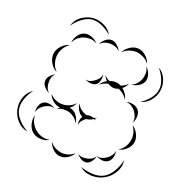

<svg xmlns="http://www.w3.org/2000/svg" viewBox="-223 -960 1115 1188"><g transform="rotate(20 334.5 -366.0)"><path d="M69 -732Q78 -770 111 -795Q144 -820 183 -825Q221 -829 259 -812Q297 -795 315 -760Q286 -787 250.5 -802.5Q215 -818 184 -815Q153 -811 121.5 -787.5Q90 -764 69 -732ZM422 -685Q434 -710 460.5 -728Q487 -746 515 -744Q542 -742 566 -721Q590 -700 598 -673Q582 -695 558.5 -706.5Q535 -718 513 -720Q491 -721 466.5 -713Q442 -705 422 -685ZM275 -685Q282 -704 301 -720.5Q320 -737 341 -737Q361 -737 380 -720.5Q399 -704 406 -685Q393 -701 375 -707Q357 -713 341 -713Q324 -713 306 -707Q288 -701 275 -685ZM112 -636Q113 -661 128.5 -684.5Q144 -708 167 -716Q190 -724 217 -714Q244 -704 259 -685Q238 -698 215.5 -698.5Q193 -699 174 -693Q156 -687 138.5 -673Q121 -659 112 -636ZM673 -677Q706 -659 722 -621.5Q738 -584 732 -546Q727 -509 701 -477.5Q675 -446 638 -438Q671 -458 694.5 -488Q718 -518 722 -548Q727 -578 712.5 -613.5Q698 -649 673 -677ZM598 -657Q616 -643 625 -617.5Q634 -592 627 -570Q619 -549 596 -534.5Q573 -520 550 -520Q572 -528 585 -544.5Q598 -561 604 -578Q610 -596 610 -617Q610 -638 598 -657ZM90 -434Q63 -447 46 -476Q29 -505 32 -535Q35 -564 58 -588.5Q81 -613 110 -620Q86 -604 72 -580Q58 -556 56 -532Q53 -509 61 -482Q69 -455 90 -434ZM364 -520Q369 -503 364.5 -481.5Q360 -460 346 -449Q332 -439 310 -441Q288 -443 273 -453Q290 -448 305 -454Q320 -460 332 -469Q343 -477 353 -489.5Q363 -502 364 -520ZM360 -449Q374 -473 401 -488Q386 -503 380 -520Q394 -503 415 -494Q440 -504 464 -500Q477 -498 490 -491Q502 -495 513.5 -502Q525 -509 535 -520Q526 -497 505 -481Q538 -455 545 -417Q534 -436 518.5 -448.5Q503 -461 486 -469Q472 -462 457 -462Q436 -462 416 -476Q401 -473 387 -466.5Q373 -460 360 -449ZM90 -297Q72 -303 56.5 -320.5Q41 -338 41 -357Q40 -376 55 -393.5Q70 -411 88 -418Q73 -406 68.5 -389Q64 -372 65 -357Q65 -342 70 -325.5Q75 -309 90 -297ZM558 -408Q578 -415 602.5 -409Q627 -403 640 -386Q653 -369 651.5 -344Q650 -319 639 -301Q643 -322 637 -340Q631 -358 621 -372Q611 -385 595 -396Q579 -407 558 -408ZM324 -170Q321 -183 323 -199.5Q325 -216 333 -229Q314 -237 301.5 -259Q289 -281 289 -302Q297 -281 312.5 -268.5Q328 -256 345 -250Q349 -248 354 -247Q375 -255 402 -246Q411 -249 421 -254Q416 -248 409 -243Q415 -241 421 -237Q412 -239 403 -239Q384 -226 362 -224Q361 -224 359 -223Q347 -214 336.5 -201Q326 -188 324 -170ZM168 -219Q175 -228 184 -235Q159 -237 136.5 -255Q114 -273 106 -297Q123 -277 145.5 -268Q168 -259 189 -259Q211 -259 233.5 -268Q256 -277 273 -297Q264 -271 239 -253Q247 -253 255 -251Q277 -244 292 -221Q307 -198 308 -175Q299 -196 282 -209Q265 -222 248 -228Q230 -233 208.5 -232Q187 -231 168 -219ZM643 -286Q667 -272 681 -243.5Q695 -215 690 -188Q685 -161 661.5 -140Q638 -119 611 -115Q635 -128 648.5 -149.5Q662 -171 666 -193Q670 -214 665 -239Q660 -264 643 -286ZM45 -27Q6 -32 -23 -63.5Q-52 -95 -60 -134Q-69 -173 -55 -213.5Q-41 -254 -7 -275Q-32 -243 -44.5 -205Q-57 -167 -50 -136Q-44 -105 -17 -75.5Q10 -46 45 -27ZM49 -153Q45 -172 51.5 -194.5Q58 -217 74 -227Q90 -238 113.5 -234.5Q137 -231 152 -219Q134 -225 117 -220Q100 -215 87 -207Q74 -199 62.5 -185.5Q51 -172 49 -153ZM194 -26Q170 -11 137.5 -12Q105 -13 83 -31Q61 -49 53.5 -80.5Q46 -112 55 -138Q55 -110 68 -87Q81 -64 98 -50Q116 -35 141 -27.5Q166 -20 194 -26ZM601 -102Q606 -83 600.5 -60.5Q595 -38 579 -27Q563 -15 540 -17.5Q517 -20 501 -31Q519 -26 535.5 -31.5Q552 -37 565 -46Q578 -55 588.5 -69Q599 -83 601 -102ZM668 -65Q675 -23 652 16Q629 55 592 75Q554 96 509 94.5Q464 93 432 65Q472 80 514.5 81.5Q557 83 587 66Q616 50 638 13Q660 -24 668 -65ZM501 -31Q498 -13 485.5 5Q473 23 455 28Q437 32 417.5 21Q398 10 388 -5Q403 6 419 6.5Q435 7 449 4Q464 1 478 -7Q492 -15 501 -31ZM372 -4Q361 19 335.5 35Q310 51 284 48Q259 46 237.5 25Q216 4 209 -21Q224 1 245 11.5Q266 22 287 25Q307 27 330 20.5Q353 14 372 -4Z"/></g></svg>

Font: Rubik Puddles
Style: Regular
Weight: 400
Designer: Hubert and Fischer, NaN
Foundry: Hubert and Fischer, NaN
Version: Version 2.200